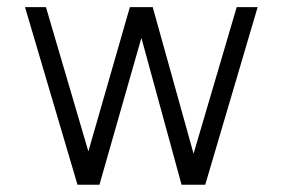

<svg xmlns="http://www.w3.org/2000/svg" viewBox="-20 -508 783 528"><path d="M48.8 -488.3 193.1 0H253.5L368.8 -403.8L479.3 0H544.4L688.5 -488.3H630.9L512.3 -85.4L400 -488.3H337.1L223 -91.6L106.4 -488.3Z"/></svg>

Font: SaysetthaMai Thin
Style: Regular
Weight: 100
Designer: John M. Durdin
Foundry: Lao Script for Windows
Version: Version 1.101